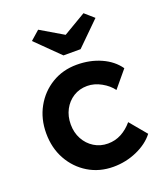

<svg xmlns="http://www.w3.org/2000/svg" viewBox="-143 -867 827 971"><g transform="rotate(-20 270.5 -381.0)"><path d="M300 10Q225 10 165.5 -26Q106 -62 71.5 -124Q37 -186 37 -265Q37 -343 71.5 -405Q106 -467 165.5 -503Q225 -539 300 -539Q371 -539 429.5 -513Q488 -487 521 -440L446 -350Q425 -379 388 -399.5Q351 -420 313 -420Q271 -420 238.5 -399.5Q206 -379 187.5 -344Q169 -309 169 -265Q169 -221 188 -186Q207 -151 240 -130.5Q273 -110 314 -110Q353 -110 386 -127.5Q419 -145 446 -177L521 -87Q487 -43 427 -16.5Q367 10 300 10ZM254 -606 129 -729 178 -772 300 -700 422 -772 471 -729 346 -606Z"/></g></svg>

Font: Lexend SemiBold
Style: Regular
Weight: 600
Designer: Bonnie Shaver-Troup, Thomas Jockin
Foundry: Lexend
Version: Version 1.005; ttfautohint (v1.8.3)